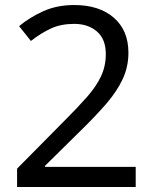

<svg xmlns="http://www.w3.org/2000/svg" viewBox="-20 -744 612 764"><path d="M520 0H48V-73L235 -262Q289 -316 326 -358Q363 -400 382 -440.5Q401 -481 401 -529Q401 -588 366 -618.5Q331 -649 275 -649Q223 -649 183.5 -631Q144 -613 103 -581L56 -640Q98 -675 152.5 -699.5Q207 -724 275 -724Q375 -724 433 -673.5Q491 -623 491 -534Q491 -478 468 -429Q445 -380 404 -332.5Q363 -285 308 -231L159 -84V-80H520Z"/></svg>

Font: Noto Sans Rejang
Style: Regular
Weight: 400
Designer: Monotype Design Team
Foundry: Monotype Imaging Inc.
Version: Version 2.001; ttfautohint (v1.8.4.7-5d5b)